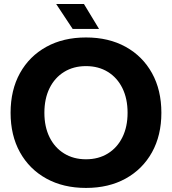

<svg xmlns="http://www.w3.org/2000/svg" viewBox="-20 -906 845 943"><path d="M402.3 17Q290.9 17 207.6 -29Q124.2 -75 78.1 -158Q32 -241 32 -352Q32 -463.7 78.1 -546.9Q124.2 -630 207.6 -676Q290.9 -722 402.3 -722Q514 -722 597.2 -676Q680.4 -630 726.5 -546.9Q772.6 -463.7 772.6 -352Q772.6 -241 726.5 -158Q680.4 -75 597.2 -29Q514 17 402.3 17ZM402.3 -123.7Q463.8 -123.7 509.9 -152.2Q556 -180.7 581.3 -232.1Q606.6 -283.4 606.6 -352Q606.6 -421.3 581.3 -472.8Q556 -524.3 509.9 -552.8Q463.8 -581.3 402.3 -581.3Q341.1 -581.3 294.9 -552.8Q248.7 -524.3 223.3 -472.8Q198 -421.3 198 -352Q198 -283.4 223.3 -232.1Q248.7 -180.7 294.9 -152.2Q341.1 -123.7 402.3 -123.7ZM392.2 -886.5 466.4 -764H336.8L255.8 -886.5Z"/></svg>

Font: TikTok Sans Light
Style: Regular
Weight: 300
Version: Version 4.000